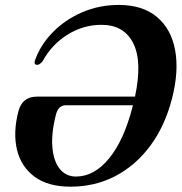

<svg xmlns="http://www.w3.org/2000/svg" viewBox="-20 -728 717 758"><path d="M52.5 -288Q67.5 -346.5 125.5 -346.5H513Q542.5 -485 506 -557.5Q469.5 -630 380.5 -630Q308.5 -630 246 -590.8Q183.5 -551.5 148.5 -486.5Q136.5 -472 127.5 -472Q112.5 -472 118 -489.5Q139.5 -550.5 188 -600.2Q236.5 -650 303.8 -679.2Q371 -708.5 449.5 -708.5Q542.5 -708.5 599 -661.5Q655.5 -614.5 671.2 -531Q687 -447.5 659 -338.5Q631.5 -231.5 574 -153.5Q516.5 -75.5 436 -33.2Q355.5 9 258.5 9Q169.5 9 116.2 -30.5Q63 -70 47 -137.2Q31 -204.5 52.5 -288ZM280 -31Q352 -31 410.8 -102.8Q469.5 -174.5 503.5 -307Q504.5 -310 505 -312.5H240Q210.5 -312.5 201 -276Q182 -201.5 186.8 -146.5Q191.5 -91.5 216 -61.2Q240.5 -31 280 -31Z"/></svg>

Font: Fraunces 144pt Soft SemiBold
Style: Italic
Weight: 600
Italic angle: -16°
Version: Version 1.000;[b76b70a41]